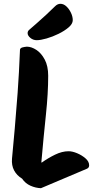

<svg xmlns="http://www.w3.org/2000/svg" viewBox="-20 -973 511 1008"><path d="M195 15Q167 14 140 2Q113 -10 96 -35Q68 -52 54 -78.5Q40 -105 43 -140Q50 -214 57.5 -298.5Q65 -383 72.5 -485Q80 -587 85 -713Q87 -721 97.5 -724Q108 -727 121 -728Q145 -728 171 -711Q197 -694 215 -660Q233 -626 233 -575Q233 -483 221 -370Q209 -257 197 -120H200Q232 -143 269 -161Q306 -179 340 -179Q360 -179 385 -168.5Q410 -158 429 -141.5Q448 -125 448 -105Q448 -92 436 -87ZM173 -762Q154 -762 139.5 -774Q125 -786 125 -799Q125 -810 134 -817Q149 -830 173 -851Q197 -872 223 -896Q249 -920 269 -940Q282 -953 297 -953Q314 -953 328.5 -939.5Q343 -926 352.5 -906Q362 -886 362 -867Q362 -848 340.5 -829.5Q319 -811 287.5 -795.5Q256 -780 224.5 -771Q193 -762 173 -762Z"/></svg>

Font: Protest Riot
Style: Regular
Weight: 400
Designer: Octavio Pardo
Foundry: Ashler Design
Version: Version 2.005; ttfautohint (v1.8.4.7-5d5b)